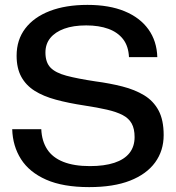

<svg xmlns="http://www.w3.org/2000/svg" viewBox="-20 -757 720 786"><path d="M345 9Q238 9 169 -21.5Q100 -52 66 -105.5Q32 -159 30 -228H149Q151 -180 173 -146Q195 -112 239 -94.5Q283 -77 348 -77Q407 -77 448 -90.5Q489 -104 510 -130.5Q531 -157 531 -196Q531 -230 519 -251.5Q507 -273 482 -286Q457 -299 418 -308Q379 -317 326 -325Q260 -335 208.5 -349Q157 -363 121.5 -385.5Q86 -408 67 -443Q48 -478 48 -529Q48 -594 83.5 -640.5Q119 -687 184 -712Q249 -737 338 -737Q427 -737 490 -711Q553 -685 587.5 -637Q622 -589 624 -523H508Q506 -568 484 -596.5Q462 -625 423.5 -639Q385 -653 333 -653Q280 -653 243 -639.5Q206 -626 186 -601.5Q166 -577 166 -542Q166 -502 186.5 -480.5Q207 -459 252 -447Q297 -435 370 -424Q430 -416 481 -403Q532 -390 570 -367Q608 -344 629 -305Q650 -266 650 -204Q650 -140 615 -92Q580 -44 512.5 -17.5Q445 9 345 9Z"/></svg>

Font: Mona Sans SemiExpanded Medium
Style: Regular
Weight: 500
Width: 6
Designer: Deni Anggara
Foundry: GitHub
Version: Version 2.000